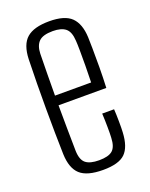

<svg xmlns="http://www.w3.org/2000/svg" viewBox="-120 -672 582 744"><g transform="rotate(-20 171.0 -299.5)"><path d="M176 6.5Q110 6.5 81.5 -19.5Q53 -45.5 51 -104Q50 -145 49.2 -193.2Q48.5 -241.5 48.5 -292.5Q48.5 -343.5 49 -395.2Q49.5 -447 51 -495Q53 -555 82.5 -580.8Q112 -606.5 175.5 -606.5Q239.5 -606.5 266.8 -579.5Q294 -552.5 296.5 -497Q297 -485.5 297.5 -451.5Q298 -417.5 297.8 -373.2Q297.5 -329 295.5 -288H98.5Q98.5 -241.5 99.2 -194Q100 -146.5 100.5 -99.5Q101.5 -62.5 119 -48.2Q136.5 -34 174 -34Q212.5 -34 229.2 -48.2Q246 -62.5 247.5 -99.5Q248.5 -114.5 248.2 -143.5Q248 -172.5 246.5 -200H295.5Q297 -178.5 297.2 -149.2Q297.5 -120 296.5 -104Q293.5 -45 267.2 -19.2Q241 6.5 176 6.5ZM98.5 -328H247.5Q248.5 -361.5 248.8 -396.8Q249 -432 248.8 -460Q248.5 -488 247.5 -500Q245.5 -537.5 227.8 -551.8Q210 -566 175.5 -566Q134.5 -566 118 -549.5Q101.5 -533 100.5 -500Q100 -459 99.2 -416Q98.5 -373 98.5 -328Z"/></g></svg>

Font: Big Shoulders Text Thin ExtraLight
Style: Regular
Weight: 250
Version: Version 2.002